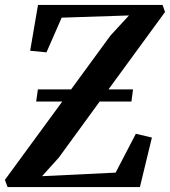

<svg xmlns="http://www.w3.org/2000/svg" viewBox="-34 -763 693 783"><path d="M-3 0 -14 -29.5 220 -349H113.5L120.5 -398.5H256L416.5 -618L492 -700L217.5 -691L155.5 -549.5L89 -556L121 -743H629L639 -714L408.5 -398.5H508.5L502 -349H372.5L206 -120.5L137.5 -44.5L437.5 -59L520 -217.5L585.5 -202L536.5 0Z"/></svg>

Font: Merriweather 72pt SemiBold
Style: Italic
Weight: 600
Italic angle: -7.8°
Version: Version 2.101